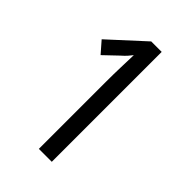

<svg xmlns="http://www.w3.org/2000/svg" viewBox="-214 -798 882 882"><g transform="rotate(45 226.5 -357.0)"><path d="M213 0V-440Q213 -482 214.5 -531Q216 -580 217 -613Q208 -601 199 -591Q190 -581 173 -566L109 -505L61 -560L229 -714H297V0Z"/></g></svg>

Font: Noto Sans Gurmukhi Condensed
Style: Regular
Weight: 400
Width: 3
Designer: Jelle Bosma - Monotype Design Team
Foundry: Monotype Imaging Inc.
Version: Version 2.004; ttfautohint (v1.8.4.7-5d5b)